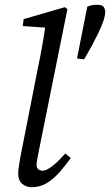

<svg xmlns="http://www.w3.org/2000/svg" viewBox="-20 -770 460 803"><path d="M387 -750Q409 -750 414.5 -740Q420 -730 420 -720Q420 -704 411.5 -680Q403 -656 390.5 -630.5Q378 -605 366 -582L332 -522L302 -525L345 -742Q356 -747 365.5 -748.5Q375 -750 387 -750ZM112 13Q89 13 72.5 -1.5Q56 -16 56 -45Q56 -56 58.5 -71Q61 -86 65 -112L137 -478Q148 -530 157 -581Q166 -632 173 -684L192 -653L75 -661L79 -690L251 -740L262 -732L142 -137Q138 -117 135.5 -102Q133 -87 133 -79Q133 -68 140.5 -62Q148 -56 158 -56Q174 -56 198.5 -75Q223 -94 253 -128L276 -109Q255 -80 230.5 -51.5Q206 -23 177 -5Q148 13 112 13Z"/></svg>

Font: Source Serif 4
Style: Italic
Weight: 400
Italic angle: -12°
Designer: Frank Grießhammer
Foundry: Adobe Systems Incorporated
Version: Version 4.004;hotconv 1.0.116;makeotfexe 2.5.65601